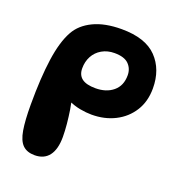

<svg xmlns="http://www.w3.org/2000/svg" viewBox="-132 -826 867 940"><g transform="rotate(20 302.0 -356.0)"><path d="M343 -719Q467 -719 526 -658Q585 -597 585 -498Q585 -430 553.5 -380Q522 -330 468 -302.5Q414 -275 346 -275Q318 -275 285.5 -281Q253 -287 219 -303L226 -322Q234 -298 239.5 -263Q245 -228 248.5 -191.5Q252 -155 252 -124Q252 -60 226.5 -26.5Q201 7 152 7Q112 7 89.5 -15Q67 -37 58.5 -87Q50 -137 50 -220Q50 -359 64 -457.5Q78 -556 110 -613Q137 -662 196 -690.5Q255 -719 343 -719ZM320 -403Q376 -403 411.5 -432.5Q447 -462 447 -516Q447 -551 424 -574Q401 -597 350 -597Q313 -597 284.5 -580.5Q256 -564 241 -536Q226 -508 226 -473Q226 -438 249 -420.5Q272 -403 320 -403Z"/></g></svg>

Font: DynaPuff Medium
Style: Regular
Weight: 500
Version: Version 2.000